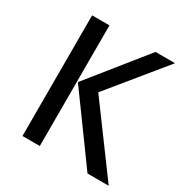

<svg xmlns="http://www.w3.org/2000/svg" viewBox="-163 -841 941 974"><g transform="rotate(30 307.5 -353.5)"><path d="M201.5 0H100V-706.7H201.5ZM206.7 -377.4 471.3 -706.7H585.6L322.1 -384.1L605.1 0H481Z"/></g></svg>

Font: Fira Code Retina
Style: Regular
Weight: 450
Monospace: yes
Designer: Carrois Corporate, Edenspiekermann AG, Nikita Prokopov
Foundry: Carrois Corporate, Edenspiekermann AG, Nikita Prokopov
Version: Version 6.002